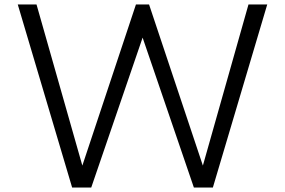

<svg xmlns="http://www.w3.org/2000/svg" viewBox="-20 -845 1284 865"><path d="M305 0H391L622.5 -675.5L853.5 0H939L1184 -825H1099.5L894 -99L651.5 -825H592.5L351 -99L144.5 -825H60Z"/></svg>

Font: Spartan
Style: Regular
Weight: 400
Designer: Matt Bailey, Mirko Velimirovic
Foundry: Matt Bailey
Version: Version 1.003; ttfautohint (v1.8.3)